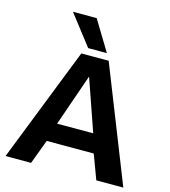

<svg xmlns="http://www.w3.org/2000/svg" viewBox="-132 -1036 1007 1140"><g transform="rotate(15 371.0 -465.5)"><path d="M9 0 286 -705H454L733 0H567L511 -150H222L166 0ZM255 -265H477L366 -584ZM317 -746 174 -931H320L432 -746Z"/></g></svg>

Font: Georama SemiExpanded SemiBold
Style: Regular
Weight: 600
Width: 6
Designer: Jean-Baptiste Levee
Foundry: Production Type
Version: Version 1.001